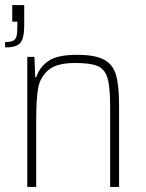

<svg xmlns="http://www.w3.org/2000/svg" viewBox="-20 -733 573 753"><path d="M87 -510H115L118 -430H122Q135 -470 170 -494Q205 -518 282 -518Q353 -518 388 -499Q423 -480 435 -439Q447 -398 447 -320V0H412V-315Q412 -392 401.5 -427Q391 -462 363 -474Q335 -486 274 -486Q202 -486 169.5 -458Q137 -430 129.5 -386.5Q122 -343 122 -264V0H87ZM48 -631V-648H28V-713H75V-638Q75 -601 69 -582Q63 -563 47 -555Q31 -547 0 -547V-568Q22 -568 32 -573.5Q42 -579 45 -591.5Q48 -604 48 -631Z"/></svg>

Font: Saira Semi Condensed Thin
Style: Regular
Weight: 100
Width: 4
Designer: Hector Gatti with collaboration of the Omnibus-Type team
Foundry: Omnibus-Type
Version: Version 1.001; ttfautohint (v1.8)